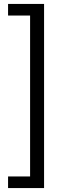

<svg xmlns="http://www.w3.org/2000/svg" viewBox="-20 -762 343 976"><path d="M204 194V-742H21V-683H133V135H21V194Z"/></svg>

Font: Chess Sans
Style: Regular
Weight: 400
Designer: Wolf Bōese
Foundry: Wolf Bōese
Version: Version 7.223;Glyphs 3.3 (3306)